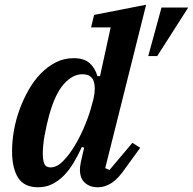

<svg xmlns="http://www.w3.org/2000/svg" viewBox="-20 -780 816 812"><path d="M141 12Q82 12 56.5 -28.5Q31 -69 31 -141Q31 -183 39 -228.5Q47 -274 63 -317.5Q79 -361 101.5 -400.5Q124 -440 153 -469.5Q182 -499 216.5 -516.5Q251 -534 291 -534Q335 -534 358.5 -513.5Q382 -493 392 -458H403L448 -664H365L378 -717L598 -760L425 -69L443 -61L540 -176L573 -155L512 -71Q481 -25 452.5 -6.5Q424 12 395 12Q373 12 358.5 5.5Q344 -1 335 -11Q326 -21 322 -34Q318 -47 318 -60Q318 -74 321 -90Q324 -106 327 -117L336 -156L326 -158Q310 -123 291.5 -92Q273 -61 250.5 -38Q228 -15 201 -1.5Q174 12 141 12ZM194 -72Q221 -72 248.5 -100.5Q276 -129 300 -170.5Q324 -212 342 -257Q360 -302 368 -335L375 -360Q386 -408 376 -437Q366 -466 328 -466Q287 -466 250 -424.5Q213 -383 188 -293Q183 -275 178 -253Q173 -231 169 -209.5Q165 -188 163 -167.5Q161 -147 161 -132Q161 -103 167.5 -87.5Q174 -72 194 -72ZM663 -748H776L645 -543H607Z"/></svg>

Font: IBM Plex Serif SmBld
Style: Italic
Weight: 600
Italic angle: -14°
Designer: Mike Abbink, Paul van der Laan, Pieter van Rosmalen
Foundry: Bold Monday
Version: Version 3.001